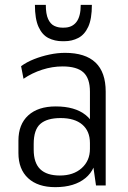

<svg xmlns="http://www.w3.org/2000/svg" viewBox="-20 -765 529 792"><path d="M351 -175V-387Q351 -442 324 -466.5Q297 -491 238 -491Q196 -491 154 -477.5Q112 -464 77 -440L67 -492Q90 -509 120.5 -521Q151 -533 184 -540Q217 -547 248 -547Q332 -547 374 -507Q416 -467 416 -387V0H376ZM208 7Q136 7 96 -30Q56 -67 56 -134V-185Q56 -252 96.5 -289Q137 -326 210 -326Q289 -326 333.5 -290.5Q378 -255 378 -188V-136Q378 -68 332.5 -30.5Q287 7 208 7ZM227 -41Q283 -41 317 -71.5Q351 -102 351 -151V-175Q351 -224 319.5 -251Q288 -278 230 -278Q174 -278 146.5 -254Q119 -230 119 -171V-148Q119 -93 146 -67Q173 -41 227 -41ZM237 -595Q206 -595 180 -608Q154 -621 139 -654Q124 -687 124 -745H169Q169 -707 178.5 -686.5Q188 -666 203.5 -658.5Q219 -651 236 -651H244Q277 -651 295 -674Q313 -697 313 -745H359Q359 -687 344 -654.5Q329 -622 303 -608.5Q277 -595 246 -595Z"/></svg>

Font: Pathway Extreme SemiCondensed ExtraLight
Style: Regular
Weight: 250
Width: 4
Version: Version 1.001;gftools[0.9.26]